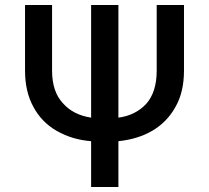

<svg xmlns="http://www.w3.org/2000/svg" viewBox="-20 -747 835 767"><path d="M681 -320Q648 -260 589 -225Q531 -191 453 -183V0H344V-183Q268 -189 207 -224Q147 -258 114 -319Q80 -380 80 -465V-727H188V-465Q188 -381 231 -335Q272 -288 344 -277V-727H453V-277Q521 -286 564 -332Q606 -379 606 -465V-727H715V-465Q715 -379 681 -320Z"/></svg>

Font: Sinter Medium
Style: Regular
Weight: 500
Foundry: Adobe & rsms
Version: Version 1.000